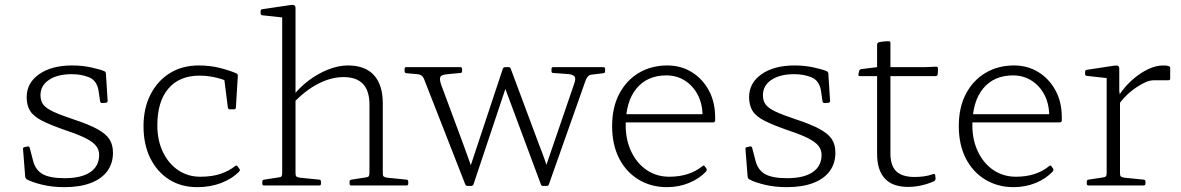

<svg xmlns="http://www.w3.org/2000/svg" viewBox="-20 -765 4873 792"><path d="M282 -273Q346 -252 381.5 -232.5Q417 -213 431.5 -190.5Q446 -168 446 -135Q446 -91 422.5 -59Q399 -27 354 -10Q309 7 246 7Q196 7 154.5 -3Q113 -13 91 -25Q85 -29 84 -36L75 -150Q74 -157 81 -158L94 -161Q101 -162 103 -154L117 -100Q127 -63 156.5 -46.5Q186 -30 247 -30Q316 -30 352.5 -55Q389 -80 389 -126Q389 -147 376.5 -163Q364 -179 335 -194Q306 -209 255 -226Q191 -248 154.5 -266.5Q118 -285 104 -308Q90 -331 90 -364Q90 -423 141.5 -459Q193 -495 278 -495Q320 -495 358 -486.5Q396 -478 411 -471Q417 -468 417 -460L424 -349Q424 -342 417 -341L401 -340Q394 -340 393 -347L386 -394Q378 -434 346.5 -446.5Q315 -459 276 -459Q217 -459 182 -435.5Q147 -412 147 -372Q147 -350 158 -334.5Q169 -319 198.5 -305Q228 -291 282 -273Z M794 7Q727 7 677.5 -24.5Q628 -56 600 -112.5Q572 -169 572 -244Q572 -319 601 -375.5Q630 -432 681 -463.5Q732 -495 800 -495Q847 -495 888 -484.5Q929 -474 956 -462Q962 -458 961 -451L953 -321Q953 -314 945 -314H928Q921 -314 920 -321L904 -447L938 -419Q914 -434 877 -443.5Q840 -453 803 -453Q720 -453 674.5 -399.5Q629 -346 629 -248Q629 -186 652 -138Q675 -90 715 -63Q755 -36 806 -36Q855 -36 890 -48Q925 -60 950 -80Q956 -85 960 -79L967 -69Q972 -64 967 -58Q937 -27 892 -10Q847 7 794 7Z M1144 0V-574H1199V0ZM1504 -334Q1504 -390 1477.5 -418.5Q1451 -447 1397 -447Q1346 -447 1292.5 -419.5Q1239 -392 1190 -340L1185 -365Q1213 -402 1251.5 -431.5Q1290 -461 1333 -478Q1376 -495 1415 -495Q1486 -495 1522.5 -455Q1559 -415 1559 -338V0H1504ZM1069 0Q1062 0 1062 -7V-16Q1062 -23 1070 -24L1128 -33Q1139 -34 1141.5 -38Q1144 -42 1144 -53V-180H1199V-50Q1199 -40 1202.5 -37Q1206 -34 1217 -32L1297 -24Q1304 -23 1304 -16V-7Q1304 0 1297 0ZM1144 -573V-718L1163 -691L1062 -702Q1055 -703 1055 -710V-719Q1055 -726 1062 -727L1177 -744Q1190 -746 1194.5 -743Q1199 -740 1199 -730V-573ZM1429 0Q1422 0 1422 -7V-16Q1422 -23 1430 -24L1488 -33Q1498 -34 1501 -38Q1504 -42 1504 -53V-180H1559V-50Q1559 -40 1562.5 -37Q1566 -34 1577 -32L1657 -24Q1664 -23 1664 -16V-7Q1664 0 1657 0Z M1908 2Q1902 2 1899 -5L1728 -442Q1724 -450 1718 -454Q1712 -458 1702 -459L1656 -463Q1649 -464 1649 -471V-481Q1649 -488 1656 -488H1879Q1886 -488 1886 -481V-471Q1886 -464 1879 -464L1826 -459Q1801 -457 1796.5 -447.5Q1792 -438 1800 -415L1891 -170Q1903 -138 1914 -106.5Q1925 -75 1936 -43L1901 -20L2054 -481Q2056 -488 2064 -488H2078Q2085 -488 2087 -481L2203 -170Q2215 -140 2226 -109Q2237 -78 2247 -47L2212 -21L2348 -418Q2357 -441 2349.5 -450Q2342 -459 2317 -460L2262 -464Q2255 -464 2255 -471V-481Q2255 -488 2262 -488H2469Q2476 -488 2476 -481V-471Q2476 -464 2469 -463L2420 -457Q2411 -456 2406 -450.5Q2401 -445 2397 -437L2244 -4Q2242 2 2234 2H2220Q2213 2 2211 -5L2055 -424L2079 -441L1933 -4Q1930 2 1923 2Z M2731 7Q2666 7 2614.5 -24Q2563 -55 2534 -111.5Q2505 -168 2505 -245Q2505 -322 2534.5 -378Q2564 -434 2615.5 -464.5Q2667 -495 2733 -495Q2789 -495 2833.5 -467.5Q2878 -440 2904 -392Q2930 -344 2930 -280Q2930 -277 2930 -273.5Q2930 -270 2930 -267Q2928 -260 2921 -260H2547V-294H2895L2877 -274Q2877 -277 2877.5 -280.5Q2878 -284 2878 -287Q2878 -335 2859 -372.5Q2840 -410 2806 -432Q2772 -454 2729 -454Q2650 -454 2605.5 -400Q2561 -346 2561 -248Q2561 -187 2584.5 -138.5Q2608 -90 2648.5 -63Q2689 -36 2741 -36Q2824 -36 2878 -80Q2884 -85 2887 -79L2894 -70Q2897 -64 2893 -58Q2865 -28 2822.5 -10.5Q2780 7 2731 7Z M3262 -273Q3326 -252 3361.5 -232.5Q3397 -213 3411.5 -190.5Q3426 -168 3426 -135Q3426 -91 3402.5 -59Q3379 -27 3334 -10Q3289 7 3226 7Q3176 7 3134.5 -3Q3093 -13 3071 -25Q3065 -29 3064 -36L3055 -150Q3054 -157 3061 -158L3074 -161Q3081 -162 3083 -154L3097 -100Q3107 -63 3136.5 -46.5Q3166 -30 3227 -30Q3296 -30 3332.5 -55Q3369 -80 3369 -126Q3369 -147 3356.5 -163Q3344 -179 3315 -194Q3286 -209 3235 -226Q3171 -248 3134.5 -266.5Q3098 -285 3084 -308Q3070 -331 3070 -364Q3070 -423 3121.5 -459Q3173 -495 3258 -495Q3300 -495 3338 -486.5Q3376 -478 3391 -471Q3397 -468 3397 -460L3404 -349Q3404 -342 3397 -341L3381 -340Q3374 -340 3373 -347L3366 -394Q3358 -434 3326.5 -446.5Q3295 -459 3256 -459Q3197 -459 3162 -435.5Q3127 -412 3127 -372Q3127 -350 3138 -334.5Q3149 -319 3178.5 -305Q3208 -291 3262 -273Z M3726 6Q3662 6 3630 -28.5Q3598 -63 3598 -131V-483V-488V-581Q3598 -588 3606 -591Q3612 -592 3618.5 -593Q3625 -594 3632 -594.5Q3639 -595 3646 -595Q3653 -595 3653 -588V-132Q3653 -82 3677 -58.5Q3701 -35 3753 -35Q3772 -35 3791 -37.5Q3810 -40 3830 -47Q3837 -49 3838 -41L3839 -29Q3840 -23 3834 -18Q3819 -11 3801 -5.5Q3783 0 3764 3Q3745 6 3726 6ZM3527 -451Q3520 -451 3521 -458L3524 -472Q3526 -479 3533 -480L3598 -488H3794L3842 -490Q3849 -490 3849 -483Q3849 -477 3849 -470.5Q3849 -464 3848 -458Q3846 -451 3839 -451Z M4161 7Q4096 7 4044.5 -24Q3993 -55 3964 -111.5Q3935 -168 3935 -245Q3935 -322 3964.5 -378Q3994 -434 4045.5 -464.5Q4097 -495 4163 -495Q4219 -495 4263.5 -467.5Q4308 -440 4334 -392Q4360 -344 4360 -280Q4360 -277 4360 -273.5Q4360 -270 4360 -267Q4358 -260 4351 -260H3977V-294H4325L4307 -274Q4307 -277 4307.5 -280.5Q4308 -284 4308 -287Q4308 -335 4289 -372.5Q4270 -410 4236 -432Q4202 -454 4159 -454Q4080 -454 4035.5 -400Q3991 -346 3991 -248Q3991 -187 4014.5 -138.5Q4038 -90 4078.5 -63Q4119 -36 4171 -36Q4254 -36 4308 -80Q4314 -85 4317 -79L4324 -70Q4327 -64 4323 -58Q4295 -28 4252.5 -10.5Q4210 7 4161 7Z M4545 0V-323H4600V0ZM4807 -441Q4807 -434 4800 -434H4742Q4734 -434 4725.5 -432.5Q4717 -431 4708 -427Q4678 -414 4647 -389.5Q4616 -365 4591 -329L4586 -351Q4594 -372 4613.5 -396.5Q4633 -421 4660 -443.5Q4687 -466 4718 -480.5Q4749 -495 4779 -495Q4807 -495 4807 -485ZM4470 0Q4463 0 4463 -7V-16Q4463 -23 4470 -24L4529 -33Q4539 -34 4542 -38Q4545 -42 4545 -53V-180H4600V-50Q4600 -40 4603.5 -37Q4607 -34 4618 -32L4698 -24Q4705 -23 4705 -16V-7Q4705 0 4697 0ZM4545 -323V-468L4563 -441L4463 -452Q4456 -453 4456 -460V-469Q4456 -476 4463 -477L4575 -494Q4588 -496 4592.5 -493Q4597 -490 4597 -480V-389L4600 -371V-323Z"/></svg>

Font: Hahmlet ExtraLight
Style: Regular
Weight: 250
Designer: Minjoo Ham & Mark Frömberg
Foundry: hypertype
Version: Version 1.002